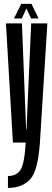

<svg xmlns="http://www.w3.org/2000/svg" viewBox="-20 -718 262 967"><path d="M45 0H181L218.5 -600H137L113.5 -66.5H111.5L90.5 -600H10ZM20 228.5Q90 228.5 130.5 186.8Q171 145 181 0H109.5Q103.5 106.5 83.2 137.5Q63 168.5 20 168.5ZM50.5 -625H90L113 -675.5L136.5 -625H174.5L138.5 -698.5H87Z"/></svg>

Font: Anybody UltraCondensed
Style: Regular
Weight: 400
Width: 1
Version: Version 1.113;gftools[0.9.25]